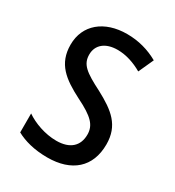

<svg xmlns="http://www.w3.org/2000/svg" viewBox="-141 -632 663 728"><g transform="rotate(30 190.5 -268.5)"><path d="M345 -145C345 -228 296 -266 219 -307C144 -345 118 -365 118 -408C118 -450 150 -477 203 -477C241 -477 278 -464 311 -445L341 -511C300 -534 255 -547 204 -547C105 -547 38 -492 38 -405C38 -321 89 -283 167 -243C240 -207 264 -182 264 -141C264 -92 233 -62 173 -62C123 -62 72 -81 39 -104V-21C72 -3 117 10 175 10C281 10 345 -45 345 -145Z"/></g></svg>

Font: Noto Sans Arabic UI Cn
Style: Regular
Weight: 400
Width: 3
Designer: Monotype Design Team, Nadine Chahine and Nizar Qandah
Foundry: Monotype Imaging Inc.
Version: Version 2.010